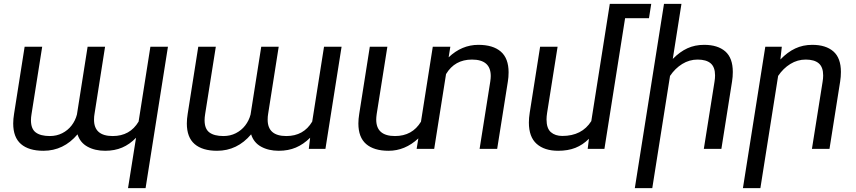

<svg xmlns="http://www.w3.org/2000/svg" viewBox="-20 -770 4425 993"><path d="M696.8 -141.1 757.8 -528.3H848.6L732.9 203.1H642.1L683.6 -57.6Q650.9 -23.4 611.8 -6.8Q572.8 9.8 523.9 9.8Q470.7 9.8 432.4 -11.5Q394 -32.7 380.9 -75.2Q309.1 9.8 204.6 9.8Q128.9 9.8 88.6 -24.9Q48.3 -59.6 48.3 -131.3Q48.3 -154.3 52.7 -181.2L107.4 -528.3H198.2L143.1 -180.2Q140.1 -162.6 140.1 -148.4Q140.1 -103.5 165 -85Q189.9 -66.4 237.8 -66.4Q272.9 -66.4 301.8 -81.1Q330.6 -95.7 350.1 -120.8Q369.6 -146 377.9 -177.7L433.1 -528.3H523.4L468.8 -180.7Q466.3 -167.5 466.3 -150.9Q466.3 -66.4 563 -66.4Q652.3 -66.4 696.8 -141.1Z M1594.7 -141.1 1655.8 -528.3H1746.6L1663.1 0H1577.1L1584 -57.6Q1549.3 -23.4 1510 -6.8Q1470.7 9.8 1421.9 9.8Q1368.7 9.8 1330.3 -11.5Q1292 -32.7 1278.8 -75.2Q1207 9.8 1102.5 9.8Q1026.9 9.8 986.6 -24.9Q946.3 -59.6 946.3 -131.3Q946.3 -154.3 950.7 -181.2L1005.4 -528.3H1096.2L1041 -180.2Q1038.1 -162.6 1038.1 -148.4Q1038.1 -103.5 1063 -85Q1087.9 -66.4 1135.7 -66.4Q1170.9 -66.4 1199.7 -81.1Q1228.5 -95.7 1248 -120.8Q1267.6 -146 1275.9 -177.7L1331.1 -528.3H1421.4L1366.7 -180.7Q1364.3 -167.5 1364.3 -150.9Q1364.3 -66.4 1460.9 -66.4Q1550.3 -66.4 1594.7 -141.1Z M2610.4 -396Q2610.4 -370.6 2606.4 -347.2L2551.3 0H2460.4L2515.6 -348.1Q2518.1 -365.2 2518.1 -377Q2518.1 -461.9 2420.9 -461.9Q2332 -461.9 2287.1 -387.2V-388.2L2225.6 0H2134.8L2143.6 -54.2Q2074.7 9.8 1989.7 9.8Q1914.1 9.8 1873.8 -24.9Q1833.5 -59.6 1833.5 -131.3Q1833.5 -154.3 1837.9 -181.2L1892.6 -528.3H1983.4L1928.2 -180.2Q1925.8 -163.1 1925.8 -151.4Q1925.8 -66.4 2022.9 -66.4Q2112.3 -66.4 2157.2 -140.6L2218.3 -528.3H2309.1L2300.3 -473.6Q2368.2 -538.1 2454.1 -538.1Q2529.8 -538.1 2570.1 -503.2Q2610.4 -468.3 2610.4 -396Z M3336.4 -675.8H3212.9L3106 0H3019.5L3025.9 -52.2Q2994.1 -20.5 2955.8 -5.4Q2917.5 9.8 2866.7 9.8Q2795.9 9.8 2755.6 -25.9Q2715.3 -61.5 2715.3 -136.2Q2715.3 -159.7 2719.7 -187.5L2773.4 -528.3H2863.8L2809.6 -186.5Q2806.6 -167.5 2806.6 -152.3Q2806.6 -106 2829.1 -86.4Q2851.6 -66.9 2888.2 -66.9Q2989.7 -66.9 3038.1 -143.6L3122.1 -675.8L3133.8 -750H3348.1Z M3445.3 -377.4 3353.5 203.1H3263.2L3414.1 -750H3504.4L3459.5 -465.3Q3496.1 -502.4 3535.2 -520.3Q3574.2 -538.1 3621.6 -538.1Q3691.9 -538.1 3731 -504.2Q3770 -470.2 3770 -397.9Q3770 -372.6 3766.1 -348.6L3710.9 0H3620.1L3675.3 -347.2Q3678.2 -364.7 3678.2 -379.9Q3678.2 -422.9 3655.5 -442.4Q3632.8 -461.9 3587.9 -461.9Q3545.4 -461.9 3508.5 -439.2Q3471.7 -416.5 3445.3 -377.4Z M4004.4 -377.4 3912.6 203.1H3822.3L3938 -528.3H4023.4L4016.1 -462.4Q4052.7 -500.5 4092.8 -519.3Q4132.8 -538.1 4180.7 -538.1Q4251 -538.1 4290 -504.2Q4329.1 -470.2 4329.1 -397.9Q4329.1 -372.6 4325.2 -348.6L4270 0H4179.2L4234.4 -347.2Q4237.3 -364.7 4237.3 -379.9Q4237.3 -422.9 4214.6 -442.4Q4191.9 -461.9 4147 -461.9Q4104.5 -461.9 4067.6 -439.2Q4030.8 -416.5 4004.4 -377.4Z"/></svg>

Font: Mardoto
Style: Italic
Weight: 400
Italic angle: -12°
Designer: Christian Robertson, Vahan Hovhannisyan
Foundry: Google
Version: Version 1.000